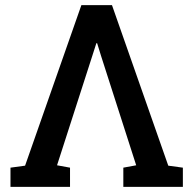

<svg xmlns="http://www.w3.org/2000/svg" viewBox="-20 -731 753 751"><path d="M21 0V-75.2L78.1 -83L298.3 -710.9H418L638.2 -83L695.3 -75.2V0H462.4V-75.2L512.7 -84.5L375 -513.2L359.9 -562H356.9L340.3 -510.3L203.1 -84.5L253.9 -75.2V0Z"/></svg>

Font: Roboto Slab LO Medium
Style: Regular
Weight: 500
Designer: Google
Version: Version 2.000